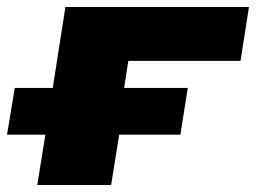

<svg xmlns="http://www.w3.org/2000/svg" viewBox="-31 -526 728 546"><path d="M75 0 98 -143H-11L11 -276H119L155 -506H677L653 -353H334L322 -276H503L482 -143H308L285 0Z"/></svg>

Font: Nunito Sans 7pt Expanded Black
Style: Italic
Weight: 900
Width: 7
Italic angle: -9°
Designer: Vernon Adams
Foundry: Vernon Adams
Version: Version 3.101;gftools[0.9.27]